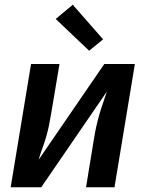

<svg xmlns="http://www.w3.org/2000/svg" viewBox="-20 -790 640 810"><path d="M25 0 111 -520H231L196 -312Q192 -287 187 -262.5Q182 -238 175 -213.5Q168 -189 159 -165Q150 -141 143 -116L420 -520H549L463 0H343L377 -208Q381 -233 386.5 -257.5Q392 -282 399 -306.5Q406 -331 414.5 -355Q423 -379 431 -404L154 0ZM356 -576 215 -710 287 -770 415 -624Z"/></svg>

Font: Iosevka SS04 Extended Oblique
Style: Bold
Weight: 700
Width: 7
Italic angle: -9°
Monospace: yes
Designer: Belleve Invis
Foundry: Belleve Invis
Version: Version 19.0.0; ttfautohint (v1.8.4)